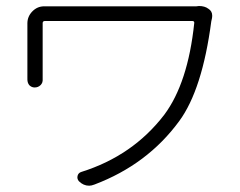

<svg xmlns="http://www.w3.org/2000/svg" viewBox="-20 -545 781 626"><path d="M620.1 -524.4Q625 -525.4 628.9 -525.4Q647.5 -525.4 659.2 -516.6Q671.9 -508.8 671.9 -494.1Q671.9 -489.3 670.9 -484.4Q669.9 -479.5 668.9 -475.6Q639.6 -252.9 564.5 -150.4Q460.9 -8.8 288.1 56.6Q278.3 60.5 270.5 60.5Q252 60.5 237.3 45.9Q230.5 38.1 232.9 28.3Q235.4 18.6 245.1 15.6Q413.1 -37.1 515.6 -170.9Q592.8 -274.4 613.3 -469.7Q614.3 -476.6 606.4 -476.6H127Q119.1 -476.6 119.1 -469.7V-304.7Q119.1 -300.8 119.1 -287.1Q120.1 -275.4 112.3 -267.6Q104.5 -259.8 92.8 -259.8Q83 -259.8 75.2 -267.6Q69.3 -275.4 69.3 -286.1V-304.7V-468.8Q69.3 -491.2 85.4 -507.8Q101.6 -524.4 124 -524.4H149.4H605.5Q613.3 -524.4 620.1 -524.4Z"/></svg>

Font: Gen Jyuu Gothic P Light
Style: Regular
Weight: 200
Designer: [Source Han Sans]
Ryoko NISHIZUKA  (kana & ideographs); Paul D. Hunt (Latin, Greek & Cyrillic); Wenlong ZHANG  (bopomofo
Version: Version 1.002.20150607